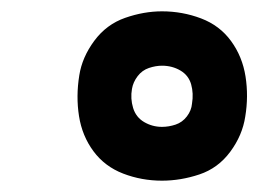

<svg xmlns="http://www.w3.org/2000/svg" viewBox="-20 -814 472 339"><path d="M266 -495Q299 -495 332 -506Q365 -517 386.5 -546Q408 -575 413 -608Q419 -644 413.5 -679Q408 -714 388 -741.5Q368 -769 335 -781.5Q302 -794 266 -794Q234 -794 201 -782.5Q168 -771 146.5 -742Q125 -713 120 -681Q114 -644 119.5 -609Q125 -574 145 -547Q165 -520 197.5 -507.5Q230 -495 266 -495ZM266 -590Q249 -590 234.5 -598.5Q220 -607 215 -623.5Q210 -640 213 -657Q215 -669 223 -679.5Q231 -690 243 -694Q255 -698 266 -698Q284 -698 298.5 -689.5Q313 -681 317.5 -665Q322 -649 319 -631Q318 -619 310 -608.5Q302 -598 290 -594Q278 -590 266 -590Z"/></svg>

Font: Iosevka Sparkle SmBdObl
Style: Regular
Weight: 600
Italic angle: -9°
Designer: Belleve Invis
Foundry: Belleve Invis
Version: Version 4.5.0; ttfautohint (v1.8.3)